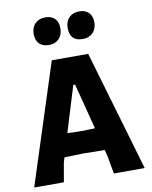

<svg xmlns="http://www.w3.org/2000/svg" viewBox="-94 -944 800 1013"><g transform="rotate(-10 305.5 -437.0)"><path d="M219 -874Q252 -874 270 -855.5Q288 -837 288 -804Q288 -769 268 -748Q248 -727 214 -727Q180 -727 162 -745.5Q144 -764 144 -798Q144 -833 164.5 -853.5Q185 -874 219 -874ZM401 -874Q433 -874 451.5 -855.5Q470 -837 470 -804Q470 -769 449.5 -748Q429 -727 395 -727Q326 -727 326 -798Q326 -833 346.5 -853.5Q367 -874 401 -874ZM409 -645 598 0H433L416 -93L407 -130L291 -132L191 -129L183 -103L165 0H6L214 -645ZM303 -497 228 -252 302 -250 376 -252 313 -497Z"/></g></svg>

Font: Alegreya Sans SC ExtraBold
Style: Regular
Weight: 800
Designer: Juan Pablo del Peral
Foundry: Huerta Tipografica
Version: Version 2.007